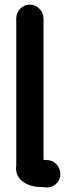

<svg xmlns="http://www.w3.org/2000/svg" viewBox="-20 -741 334 838"><path d="M51 -661V-18C42 39 94 72 149 75C156 75 162 75 169 76L180 77C196 78 210 74 223 63C263 30 240 -38 190 -42L178 -43H170V-661C170 -693 142 -721 110 -721C78 -721 51 -693 51 -661Z"/></svg>

Font: Electronic
Style: Nord
Weight: 900
Version: Version 1.011